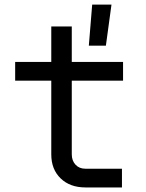

<svg xmlns="http://www.w3.org/2000/svg" viewBox="-20 -821 639 841"><path d="M369.1 -621.1 383.8 -800.8H468.3L443.8 -621.1ZM354 0Q286.6 0 245.6 -39.6Q204.6 -79.1 204.6 -145V-467.8H46.4V-549.8H204.6V-705.1H294.4V-549.8H519V-467.8H294.4V-145Q294.4 -117.2 310.8 -99.6Q327.1 -82 354 -82H514.2V0Z"/></svg>

Font: UDEV Gothic 35
Style: Regular
Weight: 400
Version: v2.1.0; ttfautohint (v1.8.4.7-5d5b-dirty) -l 6 -r 45 -G 200 